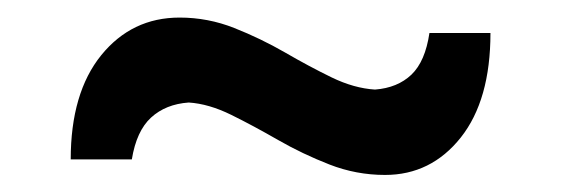

<svg xmlns="http://www.w3.org/2000/svg" viewBox="-20 -436 654 224"><path d="M429.2 -231.9Q395.5 -231.9 364.3 -244.1Q333 -256.3 304.4 -272.7Q275.9 -289.1 249.8 -302Q223.6 -314.9 200.2 -316.4Q173.3 -314.5 156.2 -298.8Q139.2 -283.2 133.8 -250H62.5Q62.5 -327.6 98.1 -371.6Q133.8 -415.5 189.5 -415.5Q222.7 -415.5 253.4 -403.3Q284.2 -391.1 312.5 -374.8Q340.8 -358.4 366.9 -345.7Q393.1 -333 417.5 -331.5Q443.8 -333.5 460 -348.9Q476.1 -364.3 481 -397.5H552.2Q552.2 -319.3 517.6 -275.6Q482.9 -231.9 429.2 -231.9Z"/></svg>

Font: Pinar DS4-Medium
Style: Regular
Weight: 500
Designer: Amin Abedi
Version: Version 2.000